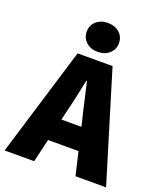

<svg xmlns="http://www.w3.org/2000/svg" viewBox="-166 -971 916 1074"><g transform="rotate(20 292.0 -434.0)"><path d="M-10 0 188 -650H396L594 0H412L338 -316Q326 -363 314 -418Q302 -473 290 -522H286Q276 -473 264 -418Q252 -363 240 -316L166 0ZM132 -138V-271H450V-138ZM290 -696Q248 -696 221 -720.5Q194 -745 194 -782Q194 -820 221 -844Q248 -868 290 -868Q332 -868 359 -844Q386 -820 386 -782Q386 -745 359 -720.5Q332 -696 290 -696Z"/></g></svg>

Font: Source Sans 3 ExtraLight Black
Style: Regular
Weight: 900
Version: Version 3.052;hotconv 1.1.0;makeotfexe 2.6.0